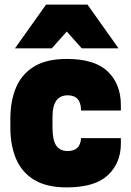

<svg xmlns="http://www.w3.org/2000/svg" viewBox="-20 -800 568 834"><path d="M270 14Q183 14 129 -18.5Q75 -51 50 -109.5Q25 -168 25 -245V-285Q25 -361 49.5 -419.5Q74 -478 128 -511Q182 -544 270 -544Q392 -544 448.5 -489Q505 -434 505 -344V-320H332Q332 -386 274 -386Q208 -386 208 -293V-245Q208 -192 224 -168Q240 -144 274 -144Q329 -144 332 -200H505V-176Q505 -92 448.5 -39Q392 14 270 14ZM495 -590H335L270 -663L205 -590H45L180 -780H360Z"/></svg>

Font: Tanohe Sans ExtraBold
Style: Regular
Weight: 800
Designer: Village Type and Design LLC & Cristiano Sobral
Foundry: Cooper Hewitt Smithsonian Design Museum
Version: Version 1.00;September 29, 2021;FontCreator 13.0.0.2655 64-b